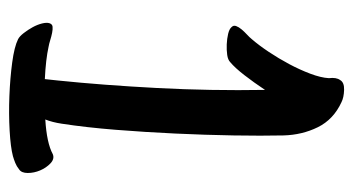

<svg xmlns="http://www.w3.org/2000/svg" viewBox="-192 -510 754 409"><g transform="rotate(90 184.5 -305.0)"><path d="M151 -52Q161 -149 167 -263.5Q173 -378 171 -493Q155 -469 139.5 -449Q124 -429 112 -419Q107 -414 96.5 -412.5Q86 -411 74 -411.5Q62 -412 51.5 -414.5Q41 -417 37 -422Q33 -426 35 -431.5Q37 -437 42 -443Q47 -449 53 -454.5Q59 -460 63 -465Q76 -480 90 -501Q104 -522 116 -544.5Q128 -567 136.5 -589.5Q145 -612 146 -629Q144 -645 150 -653Q155 -662 171 -661.5Q187 -661 197 -656Q234 -639 250.5 -605.5Q267 -572 268 -532Q269 -486 268 -426Q267 -366 264 -302Q261 -238 256 -175Q251 -112 243 -60Q240 -40 234 -25Q284 -28 308 -41Q318 -45 327.5 -36Q337 -27 342.5 -14Q348 -1 348 12.5Q348 26 340 31Q334 36 326.5 39Q319 42 312 44Q293 49 257.5 51Q222 53 184 51.5Q146 50 112.5 45.5Q79 41 63 33Q57 30 50 21Q43 12 37.5 2Q32 -8 29.5 -18Q27 -28 29 -34Q31 -40 36.5 -40.5Q42 -41 49.5 -39.5Q57 -38 65 -35.5Q73 -33 79 -32Q106 -26 148 -24Z"/></g></svg>

Font: BM YEONSUNG
Style: Regular
Weight: 400
Designer: Bongjin Kim; Myungsoo Han; Jaehyun Keum; Jihee Min; Dokyung Lee; Chorong Kim; Jooyeon Kang; Sang-a Kim;
Foundry: Sandoll Communications Inc.
Version: Version 1.000;PS 1;hotconv 16.6.51;makeotf.lib2.5.65220